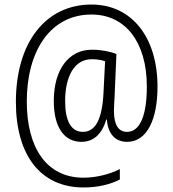

<svg xmlns="http://www.w3.org/2000/svg" viewBox="-20 -735 763 846"><path d="M674 -353C674 -569 562 -715 383 -715C182 -715 50 -549 50 -286C50 -52 158 91 348 91C411 91 465 78 508 56V10C465 32 405 48 348 48C185 48 98 -84 98 -288C98 -509 201 -671 383 -671C533 -671 627 -549 627 -354C627 -227 597 -154 540 -154C503 -154 482 -183 482 -247C482 -264 484 -290 485 -312L493 -497C466 -508 425 -516 385 -516C283 -516 217 -429 217 -290C217 -175 262 -110 339 -110C390 -110 429 -142 448 -208H451C455 -149 485 -110 540 -110C629 -110 674 -211 674 -353ZM267 -289C267 -402 310 -474 384 -474C407 -474 427 -471 443 -465L436 -325C430 -208 400 -154 345 -154C294 -154 267 -201 267 -289Z"/></svg>

Font: Noto Sans Display SemiCondensed Light
Style: Regular
Weight: 300
Width: 4
Designer: Monotype Design Team
Foundry: Monotype Imaging Inc.
Version: Version 1.900